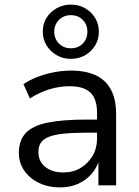

<svg xmlns="http://www.w3.org/2000/svg" viewBox="-20 -806 605 835"><path d="M241 9Q190 9 149.5 -10.5Q109 -30 85.5 -64Q62 -98 62 -140Q62 -195 91.5 -227Q121 -259 186 -272.5Q251 -286 358 -286H416V-229H361Q301 -229 260 -225Q219 -221 194 -211.5Q169 -202 158 -186Q147 -170 147 -145Q147 -104 177 -80Q207 -56 256 -56Q298 -56 330.5 -75.5Q363 -95 382.5 -128Q402 -161 402 -202V-316Q402 -376 373 -403.5Q344 -431 283 -431Q240 -431 197.5 -418.5Q155 -406 110 -378L82 -440Q110 -459 144.5 -472Q179 -485 216 -492Q253 -499 288 -499Q352 -499 395.5 -479Q439 -459 462 -417Q485 -375 485 -309V0H408V-111H412Q401 -76 377.5 -49Q354 -22 319.5 -6.5Q285 9 241 9ZM288 -550Q254 -550 226.5 -566Q199 -582 182.5 -608.5Q166 -635 166 -668Q166 -702 182 -728Q198 -754 226 -770Q254 -786 288 -786Q323 -786 350.5 -770Q378 -754 394 -727.5Q410 -701 410 -668Q410 -635 394 -608.5Q378 -582 350.5 -566Q323 -550 288 -550ZM288 -596Q320 -596 340 -616.5Q360 -637 360 -668Q360 -699 340 -719.5Q320 -740 288 -740Q257 -740 236.5 -719.5Q216 -699 216 -668Q216 -637 236.5 -616.5Q257 -596 288 -596Z"/></svg>

Font: Nunito Sans 10pt
Style: Regular
Weight: 400
Designer: Vernon Adams
Foundry: Vernon Adams
Version: Version 3.101;gftools[0.9.27]